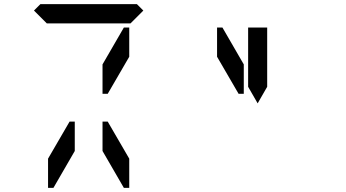

<svg xmlns="http://www.w3.org/2000/svg" viewBox="-20 -1020 1672 927"><path d="M144 -969 175 -1000H641L672 -969L610 -907H590H454H362H226H206ZM578 -887H604V-746L500 -567H475V-709ZM341 -291 238 -113H212V-254L316 -433H341ZM475 -433H500L604 -254V-113H578L475 -291ZM1157 -567H1132L1028 -746V-887H1054L1157 -709ZM1178 -673V-887H1270V-876V-673V-601L1224 -521L1178 -601Z"/></svg>

Font: DSEG14 Classic
Style: Regular
Weight: 400
Designer: Keshikan(Twitter:@keshinomi_88pro)
Version: Version 0.46